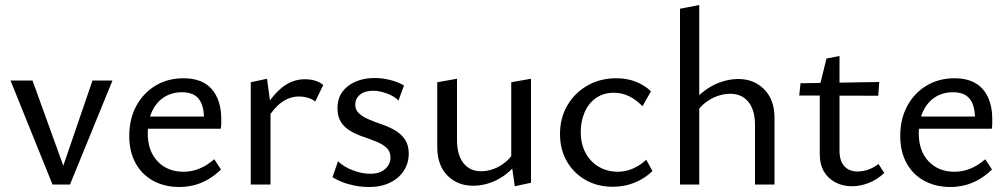

<svg xmlns="http://www.w3.org/2000/svg" viewBox="-20 -738 4033 768"><path d="M190 0 22 -416H110L252 -23L215 -22L350 -416H430L260 0Z M698 10Q639 10 593.5 -14.5Q548 -39 522.5 -85Q497 -131 497 -194Q497 -263 525.5 -315Q554 -367 603 -396Q652 -425 714 -425Q789 -425 827 -381.5Q865 -338 865 -262Q865 -253 865 -243Q865 -233 863 -223H796V-263Q796 -316 775 -342.5Q754 -369 708 -369Q667 -369 636 -349Q605 -329 588 -292Q571 -255 571 -205Q571 -134 610.5 -92.5Q650 -51 714 -51Q747 -51 777.5 -63.5Q808 -76 837 -101L864 -60Q837 -34 809 -18.5Q781 -3 753 3.5Q725 10 698 10ZM539 -223 548 -272H853V-223Z M983 0V-409L1048 -423L1062 -321V0ZM1048 -261 1029 -286Q1062 -349 1104.5 -385Q1147 -421 1199 -421Q1221 -421 1240 -415.5Q1259 -410 1273 -398L1241 -332Q1230 -341 1212.5 -346.5Q1195 -352 1176 -352Q1139 -352 1107 -329Q1075 -306 1048 -261Z M1457 10Q1427 10 1399 4.5Q1371 -1 1348.5 -10Q1326 -19 1310 -29L1332 -93Q1356 -70 1392 -56.5Q1428 -43 1461 -43Q1500 -43 1521 -62.5Q1542 -82 1542 -107Q1542 -132 1526.5 -146.5Q1511 -161 1486.5 -171Q1462 -181 1435.5 -190Q1409 -199 1384.5 -212.5Q1360 -226 1345 -248Q1330 -270 1330 -304Q1330 -345 1350 -371.5Q1370 -398 1403.5 -412Q1437 -426 1478 -426Q1509 -426 1541 -418Q1573 -410 1596 -396L1574 -336Q1555 -355 1525 -365Q1495 -375 1474 -375Q1438 -375 1419.5 -359Q1401 -343 1401 -320Q1401 -298 1416.5 -284Q1432 -270 1456 -260Q1480 -250 1507.5 -240.5Q1535 -231 1559.5 -217Q1584 -203 1599.5 -180.5Q1615 -158 1615 -123Q1615 -96 1604.5 -72Q1594 -48 1573.5 -29.5Q1553 -11 1523.5 -0.5Q1494 10 1457 10Z M1873 5Q1810 5 1769.5 -36Q1729 -77 1729 -150V-409L1808 -423V-177Q1808 -119 1833.5 -86Q1859 -53 1905 -53Q1930 -53 1956.5 -63Q1983 -73 2006.5 -93.5Q2030 -114 2045 -147L2072 -123Q2049 -80 2016.5 -51.5Q1984 -23 1947 -9Q1910 5 1873 5ZM2039 7 2025 -92V-409L2104 -423V-7Z M2431 9Q2370 9 2322.5 -18Q2275 -45 2247.5 -92.5Q2220 -140 2220 -202Q2220 -266 2249.5 -316.5Q2279 -367 2330 -396Q2381 -425 2445 -425Q2488 -425 2522.5 -411.5Q2557 -398 2584 -373L2550 -313Q2525 -339 2496.5 -353Q2468 -367 2435 -367Q2394 -367 2364 -346Q2334 -325 2318.5 -289Q2303 -253 2303 -210Q2303 -162 2322.5 -126Q2342 -90 2376 -70.5Q2410 -51 2452 -51Q2482 -51 2511 -63.5Q2540 -76 2565 -99L2590 -54Q2566 -31 2539 -17Q2512 -3 2485 3Q2458 9 2431 9Z M3000 0V-239Q3000 -297 2974 -330Q2948 -363 2900 -363Q2875 -363 2847.5 -353Q2820 -343 2795.5 -322.5Q2771 -302 2755 -269L2728 -293Q2752 -337 2786 -365.5Q2820 -394 2858 -408Q2896 -422 2933 -422Q2996 -422 3037 -380.5Q3078 -339 3078 -266V0ZM2700 0V-703L2777 -718V0Z M3388 7Q3352 7 3322.5 -8Q3293 -23 3276 -51.5Q3259 -80 3259 -122V-395L3286 -504L3338 -514V-136Q3338 -94 3357.5 -73Q3377 -52 3410 -52Q3430 -52 3451.5 -59Q3473 -66 3494 -82L3517 -46Q3488 -19 3454.5 -6Q3421 7 3388 7ZM3493 -355 3177 -356 3182 -405 3497 -410Z M3782 10Q3723 10 3677.5 -14.5Q3632 -39 3606.5 -85Q3581 -131 3581 -194Q3581 -263 3609.5 -315Q3638 -367 3687 -396Q3736 -425 3798 -425Q3873 -425 3911 -381.5Q3949 -338 3949 -262Q3949 -253 3949 -243Q3949 -233 3947 -223H3880V-263Q3880 -316 3859 -342.5Q3838 -369 3792 -369Q3751 -369 3720 -349Q3689 -329 3672 -292Q3655 -255 3655 -205Q3655 -134 3694.5 -92.5Q3734 -51 3798 -51Q3831 -51 3861.5 -63.5Q3892 -76 3921 -101L3948 -60Q3921 -34 3893 -18.5Q3865 -3 3837 3.5Q3809 10 3782 10ZM3623 -223 3632 -272H3937V-223Z"/></svg>

Font: Ysabeau Office Medium
Style: Regular
Weight: 500
Designer: Christian Thalmann (Catharsis Fonts)
Version: Version 2.001;gftools[0.9.30]; featfreeze: tnum,lnum,ss02